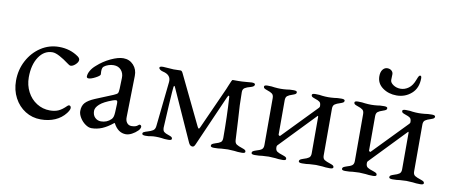

<svg xmlns="http://www.w3.org/2000/svg" viewBox="-60 -854 2592 1104"><g transform="rotate(10 1236.0 -302.0)"><path d="M35 0ZM35 -180Q35 -244 63.5 -297.5Q92 -351 140 -382.5Q188 -414 246 -414Q311 -414 360 -379Q372 -370 372 -360Q372 -347 357 -333Q342 -319 329 -319Q324 -319 319 -322.5Q314 -326 308 -330Q283 -349 257 -363Q231 -377 214 -377Q165 -377 134.5 -331Q104 -285 104 -212Q104 -166 124 -127.5Q144 -89 179 -67Q214 -45 256 -45Q285 -45 306 -54.5Q327 -64 351 -88Q356 -93 361 -93Q366 -93 369 -89Q372 -85 372 -79Q372 -68 357 -48Q333 -17 296 -1Q259 15 213 15Q163 15 122.5 -10.5Q82 -36 58.5 -80.5Q35 -125 35 -180Z M429 0ZM429 -72Q429 -103 445.5 -121Q462 -139 500 -155L602 -197Q621 -205 625 -211Q629 -217 630 -237L632 -301Q633 -328 617 -346.5Q601 -365 573 -365Q558 -365 543 -360Q528 -355 518 -347Q508 -340 508 -318L509 -300Q509 -292 483.5 -278.5Q458 -265 443 -265Q438 -265 435 -267.5Q432 -270 432 -274Q432 -290 442.5 -308.5Q453 -327 472 -343Q506 -374 548.5 -394Q591 -414 621 -414Q657 -414 680.5 -388.5Q704 -363 703 -325L698 -85Q697 -64 707 -51Q717 -38 734 -38Q759 -38 771 -49Q776 -54 779 -54Q784 -54 787 -51Q790 -48 790 -43Q790 -39 787 -32.5Q784 -26 779 -21Q763 -5 744.5 4.5Q726 14 710 14Q664 14 637 -38H634Q601 -11 571 1.5Q541 14 509 14Q492 14 473 0.5Q454 -13 441.5 -33.5Q429 -54 429 -72ZM615 -58Q621 -64 624 -73Q627 -82 628 -99L630 -148V-154Q630 -162 628 -165.5Q626 -169 621 -169Q615 -169 601 -164Q551 -146 529 -126Q507 -106 507 -87Q507 -62 521.5 -48Q536 -34 556 -34Q591 -34 615 -58Z M1077 -1 942 -301Q939 -308 937 -308Q934 -308 933 -301Q931 -290 925.5 -198Q920 -106 918 -62Q918 -44 926 -37Q934 -30 953 -24Q965 -20 970.5 -16.5Q976 -13 976 -6Q976 3 956 3Q931 3 917 0Q901 -2 883 -2Q867 -2 855 0Q846 3 823 3Q803 3 803 -6Q803 -12 808 -15Q813 -18 819.5 -20Q826 -22 829 -23Q850 -29 861.5 -36.5Q873 -44 875 -62L903 -325Q907 -367 858 -378Q849 -380 841.5 -385Q834 -390 834 -397Q834 -405 855 -405L886 -403L916 -401L957 -402Q964 -402 970 -390L1109 -102Q1114 -91 1118 -91Q1121 -91 1125 -100L1234 -342L1243 -364Q1257 -400 1261 -400H1294Q1315 -400 1341.5 -402.5Q1368 -405 1372 -405Q1392 -405 1392 -396Q1392 -384 1369 -378Q1349 -373 1337 -365.5Q1325 -358 1325 -341Q1325 -267 1332 -176L1338 -63Q1339 -45 1349.5 -38Q1360 -31 1382 -24Q1394 -20 1399.5 -16.5Q1405 -13 1405 -6Q1405 3 1385 3Q1359 3 1342 0Q1320 -2 1304 -2Q1288 -2 1266 0Q1249 3 1223 3Q1203 3 1203 -6Q1203 -13 1208.5 -16.5Q1214 -20 1226 -24Q1247 -30 1256.5 -37Q1266 -44 1266 -63Q1266 -187 1259 -297Q1259 -307 1255 -307Q1251 -307 1246 -295L1116 1Q1112 10 1108.5 13.5Q1105 17 1099 17Q1085 17 1077 -1Z M1441 -6Q1441 -13 1446.5 -16.5Q1452 -20 1464 -24Q1486 -30 1496 -37.5Q1506 -45 1506 -63V-337Q1506 -355 1496.5 -362.5Q1487 -370 1468 -376Q1456 -380 1450.5 -383.5Q1445 -387 1445 -394Q1445 -403 1465 -403Q1491 -403 1506 -400Q1526 -398 1542 -398Q1559 -398 1577 -400Q1590 -403 1617 -403Q1637 -403 1637 -394Q1637 -387 1631.5 -383.5Q1626 -380 1614 -376Q1595 -370 1585.5 -362.5Q1576 -355 1576 -337V-137Q1576 -134 1580 -131.5Q1584 -129 1586 -131L1777 -328Q1778 -330 1780 -332Q1782 -334 1782 -339Q1782 -357 1774 -363.5Q1766 -370 1747 -376Q1735 -380 1729.5 -383.5Q1724 -387 1724 -394Q1724 -403 1744 -403Q1771 -403 1784 -400Q1802 -398 1819 -398Q1835 -398 1855 -400Q1870 -403 1896 -403Q1916 -403 1916 -394Q1916 -387 1910.5 -383.5Q1905 -380 1893 -376Q1873 -370 1862.5 -362.5Q1852 -355 1852 -337V-63Q1852 -45 1863 -38Q1874 -31 1896 -24Q1908 -20 1913.5 -16.5Q1919 -13 1919 -6Q1919 3 1899 3Q1873 3 1856 0Q1834 -2 1818 -2Q1802 -2 1780 0Q1764 3 1737 3Q1717 3 1717 -6Q1717 -13 1722.5 -16.5Q1728 -20 1740 -24Q1761 -30 1771.5 -37.5Q1782 -45 1782 -63V-276Q1782 -279 1781 -281Q1780 -283 1778 -281L1579 -74Q1576 -71 1576 -63Q1576 -45 1586.5 -38Q1597 -31 1620 -24Q1632 -20 1637.5 -16.5Q1643 -13 1643 -6Q1643 3 1623 3Q1597 3 1580 0Q1558 -2 1542 -2Q1526 -2 1504 0Q1488 3 1461 3Q1441 3 1441 -6Z M1969 0ZM1969 -6Q1969 -13 1974.5 -16.5Q1980 -20 1992 -24Q2014 -30 2024 -37.5Q2034 -45 2034 -63V-337Q2034 -355 2024.5 -362.5Q2015 -370 1996 -376Q1984 -380 1978.5 -383.5Q1973 -387 1973 -394Q1973 -403 1993 -403Q2019 -403 2034 -400Q2054 -398 2070 -398Q2087 -398 2105 -400Q2118 -403 2145 -403Q2165 -403 2165 -394Q2165 -387 2159.5 -383.5Q2154 -380 2142 -376Q2123 -370 2113.5 -362.5Q2104 -355 2104 -337V-137Q2104 -134 2108 -131.5Q2112 -129 2114 -131L2305 -328Q2306 -330 2308 -332Q2310 -334 2310 -339Q2310 -357 2302 -363.5Q2294 -370 2275 -376Q2263 -380 2257.5 -383.5Q2252 -387 2252 -394Q2252 -403 2272 -403Q2299 -403 2312 -400Q2330 -398 2347 -398Q2363 -398 2383 -400Q2398 -403 2424 -403Q2444 -403 2444 -394Q2444 -387 2438.5 -383.5Q2433 -380 2421 -376Q2401 -370 2390.5 -362.5Q2380 -355 2380 -337V-63Q2380 -45 2391 -38Q2402 -31 2424 -24Q2436 -20 2441.5 -16.5Q2447 -13 2447 -6Q2447 3 2427 3Q2401 3 2384 0Q2362 -2 2346 -2Q2330 -2 2308 0Q2292 3 2265 3Q2245 3 2245 -6Q2245 -13 2250.5 -16.5Q2256 -20 2268 -24Q2289 -30 2299.5 -37.5Q2310 -45 2310 -63V-276Q2310 -279 2309 -281Q2308 -283 2306 -281L2107 -74Q2104 -71 2104 -63Q2104 -45 2114.5 -38Q2125 -31 2148 -24Q2160 -20 2165.5 -16.5Q2171 -13 2171 -6Q2171 3 2151 3Q2125 3 2108 0Q2086 -2 2070 -2Q2054 -2 2032 0Q2016 3 1989 3Q1969 3 1969 -6ZM2088 -568Q2088 -593 2099 -607Q2110 -621 2126 -621Q2141 -621 2150.5 -612.5Q2160 -604 2160 -592L2159 -558Q2159 -543 2177.5 -530.5Q2196 -518 2220 -518Q2245 -518 2267 -534Q2289 -550 2302 -586Q2308 -602 2311.5 -607Q2315 -612 2319 -612Q2327 -612 2327 -598Q2327 -540 2290.5 -508Q2254 -476 2204 -476Q2157 -476 2122.5 -501Q2088 -526 2088 -568Z"/></g></svg>

Font: EB Garamond
Style: Regular
Weight: 400
Designer: Georg Duffner and Octavio Pardo
Foundry: Georg Duffner
Version: Version 1.000; ttfautohint (v1.6)